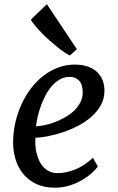

<svg xmlns="http://www.w3.org/2000/svg" viewBox="-20 -871 554 901"><path d="M41.5 -210Q42.5 -256.3 53.2 -300.8Q64 -345.2 82.5 -385Q101.1 -424.8 127 -458.3Q152.8 -491.7 184.6 -516.1Q216.3 -540.5 253.2 -554.2Q290 -567.9 330.6 -567.9Q366.2 -567.9 392.3 -558.6Q418.5 -549.3 435.8 -532.7Q453.1 -516.1 461.7 -493.9Q470.2 -471.7 470.2 -445.8Q470.2 -407.7 452.9 -377Q435.5 -346.2 407.5 -321.8Q379.4 -297.4 343.8 -279.3Q308.1 -261.2 272.2 -249.5Q236.3 -237.8 203.1 -231.4Q169.9 -225.1 146.5 -224.6Q145 -209 146 -190.4Q147 -171.9 151.4 -153.3Q155.8 -134.8 163.6 -117.7Q171.4 -100.6 183.6 -87.4Q195.8 -74.2 212.4 -66.4Q229 -58.6 251 -58.6Q288.6 -58.6 331.5 -75.2Q374.5 -91.8 416 -130.4L439 -89.4Q428.7 -74.7 409.4 -57.6Q390.1 -40.5 364 -25.4Q337.9 -10.3 305.7 -0.2Q273.4 9.8 237.8 9.8Q185.5 9.8 147.9 -8.8Q110.4 -27.3 86.4 -58.1Q62.5 -88.9 51.5 -128.4Q40.5 -168 41.5 -210ZM148.9 -278.3Q168.5 -279.3 192.4 -284.4Q216.3 -289.6 240.5 -299.1Q264.6 -308.6 287.8 -322Q311 -335.4 328.9 -352.8Q346.7 -370.1 357.4 -391.4Q368.2 -412.6 368.2 -437.5Q367.7 -475.6 350.8 -492.9Q334 -510.3 307.1 -510.3Q282.2 -510.3 261.7 -498.8Q241.2 -487.3 224.4 -468.5Q207.5 -449.7 194.6 -425.3Q181.6 -400.9 172.1 -375Q162.6 -349.1 157 -324Q151.4 -298.8 148.9 -278.3ZM308.1 -610.8Q297.9 -615.2 282.5 -625.5Q267.1 -635.7 249.3 -649.9Q231.4 -664.1 212.6 -680.9Q193.8 -697.8 177 -714.8Q160.2 -731.9 146.2 -748.5Q132.3 -765.1 124.5 -778.8L200.2 -851.1L340.8 -640.1L308.1 -610.8Z"/></svg>

Font: Merriweather
Style: Italic
Weight: 400
Italic angle: -7°
Designer: Eben Sorkin ( eben@eyebytes.com )
Foundry: Eben Sorkin ( eben@eyebytes.com )
Version: Version 1.005; ttfautohint (v0.97) -l 13 -r 13 -G 200 -x 24 